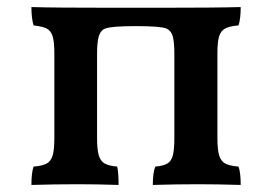

<svg xmlns="http://www.w3.org/2000/svg" viewBox="-20 -522 770 544"><path d="M75 -50Q100 -52 112 -58.5Q124 -65 129 -81Q134 -97 134 -131V-371Q134 -404 129 -419.5Q124 -435 112.5 -441Q101 -447 75 -450Q69 -471 69 -502Q131 -500 305 -500H428Q590 -500 662 -502Q662 -470 656 -450Q631 -448 618.5 -441.5Q606 -435 601 -419.5Q596 -404 596 -371V-131Q596 -98 601 -81.5Q606 -65 618.5 -58.5Q631 -52 656 -50Q662 -32 662 2Q596 0 541 0Q481 0 413 2Q413 -33 420 -50Q443 -52 454 -58.5Q465 -65 469.5 -81Q474 -97 474 -131V-369Q474 -403 469.5 -419Q465 -435 452 -441Q435 -448 365 -448Q295 -448 278 -441Q265 -436 260 -419.5Q255 -403 255 -369V-131Q255 -98 260 -81.5Q265 -65 277 -58.5Q289 -52 312 -50Q316 -34 316 2Q256 0 200 0Q137 0 69 2Q69 -32 75 -50Z"/></svg>

Font: Vollkorn SC SemiBold
Style: Regular
Weight: 600
Designer: Friedrich Althausen
Foundry: Friedrich Althausen
Version: Version 4.015